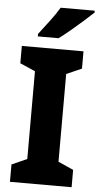

<svg xmlns="http://www.w3.org/2000/svg" viewBox="-61 -968 518 1005"><g transform="rotate(5 197.5 -465.5)"><path d="M355 0H31V-91L111 -127V-588L31 -623V-714H355V-623L275 -588V-127L355 -91ZM395 -921Q376 -903 344.5 -875Q313 -847 279 -818.5Q245 -790 219 -771H110V-784Q135 -817 165.5 -857Q196 -897 216 -931H395Z"/></g></svg>

Font: Noto Sans Arabic SemCond ExtBd
Style: Regular
Weight: 800
Width: 4
Designer: Monotype Design Team, Nadine Chahine, Nizar Qandah and Khaled Hosny
Foundry: Monotype Imaging Inc.
Version: Version 2.012; ttfautohint (v1.8.4.7-5d5b)